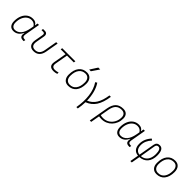

<svg xmlns="http://www.w3.org/2000/svg" viewBox="383 -2538 4506 4506"><g transform="rotate(45 2636.5 -285.0)"><path d="M451.2 -444.3 464.4 -517.6H511.2L443.4 -131.8Q426.8 -40 509.8 -40H534.7L526.9 4.9H503.4Q436.5 4.9 412.4 -30.3Q388.2 -65.4 403.8 -139.6H395.5Q364.7 -67.9 309.8 -28.8Q254.9 10.3 184.1 10.3Q111.8 10.3 72.5 -36.9Q33.2 -84 33.2 -169.4Q33.2 -275.4 68.1 -354.7Q103 -434.1 165.5 -478.3Q228 -522.5 312 -522.5Q413.6 -522.5 448.7 -444.3ZM310.5 -477.5Q241.2 -477.5 189.5 -437.5Q137.7 -397.5 108.6 -328.4Q79.6 -259.3 79.6 -171.9Q79.6 -106 109.1 -70.3Q138.7 -34.7 191.4 -34.7Q277.3 -34.7 340.8 -107.2Q404.3 -179.7 430.2 -325.7L443.8 -401.9Q397.9 -477.5 310.5 -477.5Z M851.1 9.8Q763.2 9.8 723.9 -45.9Q684.6 -101.6 702.1 -200.2L738.3 -405.3Q750 -473.6 695.3 -473.6H637.7L645.5 -517.6H706.1Q752.9 -517.6 773.9 -488Q794.9 -458.5 785.2 -405.3L749 -200.2Q720.2 -35.2 858.9 -35.2Q998 -35.2 1026.9 -200.2L1082.5 -517.6H1129.4L1073.7 -200.2Q1036.6 9.8 851.1 9.8Z M1517.1 9.8Q1352.1 9.8 1380.4 -152.3L1437 -473.6H1274.9L1282.7 -517.6H1718.3L1710.4 -473.6H1483.9L1427.2 -152.3Q1407.2 -35.2 1520 -35.2Q1561 -35.2 1627 -53.7L1625.5 -8.8Q1572.3 9.8 1517.1 9.8Z M2002.9 9.8Q1920.4 9.8 1874 -42.5Q1827.6 -94.7 1827.6 -187.5Q1827.6 -347.7 1899.2 -437.5Q1970.7 -527.3 2097.7 -527.3Q2180.7 -527.3 2227.1 -474.1Q2273.4 -420.9 2273.4 -325.2Q2273.4 -167.5 2201.9 -78.9Q2130.4 9.8 2002.9 9.8ZM2012.7 -35.2Q2113.3 -35.2 2169.9 -111.3Q2226.6 -187.5 2226.6 -323.7Q2226.6 -398.4 2191.2 -440.4Q2155.8 -482.4 2091.8 -482.4Q1989.7 -482.4 1932.1 -406Q1874.5 -329.6 1874.5 -193.8Q1874.5 -119.1 1911.1 -77.1Q1947.8 -35.2 2012.7 -35.2ZM2084 -609.4 2203.1 -794.9H2266.1L2139.6 -609.4Z M2494.1 224.6Q2532.2 8.8 2508.5 -177.5Q2484.9 -363.8 2393.1 -500.5L2436 -527.3Q2497.1 -438.5 2529.5 -317.9Q2562 -197.3 2564.9 -58.6Q2686.5 -108.4 2754.6 -219.7Q2822.8 -331.1 2850.1 -517.6H2897Q2866.2 -304.2 2786.9 -182.1Q2707.5 -60.1 2564.9 -6.8Q2562.5 106.9 2541 224.6Z M3305.7 -527.3Q3381.3 -527.3 3423.1 -484.1Q3464.8 -440.9 3464.8 -361.3Q3464.8 -282.2 3438 -214.6Q3411.1 -147 3363 -96.7Q3314.9 -46.4 3250.2 -18.3Q3185.5 9.8 3109.4 9.8Q3087.9 9.8 3067.1 7.6Q3046.4 5.4 3024.9 2L2985.8 224.6H2939L3024.4 -260.3Q3048.8 -397.5 3116.9 -462.4Q3185.1 -527.3 3305.7 -527.3ZM3033.2 -46.4Q3061.5 -35.2 3120.1 -35.2Q3205.1 -35.2 3272.5 -77.4Q3339.8 -119.6 3378.9 -192.4Q3418 -265.1 3418 -356.4Q3418 -416.5 3384.8 -449.5Q3351.6 -482.4 3291 -482.4Q3198.2 -482.4 3144.5 -428.2Q3090.8 -374 3070.8 -259.3Z M3966.8 -444.3 3980 -517.6H4026.9L3959 -131.8Q3942.4 -40 4025.4 -40H4050.3L4042.5 4.9H4019Q3952.1 4.9 3928 -30.3Q3903.8 -65.4 3919.4 -139.6H3911.1Q3880.4 -67.9 3825.4 -28.8Q3770.5 10.3 3699.7 10.3Q3627.4 10.3 3588.1 -36.9Q3548.8 -84 3548.8 -169.4Q3548.8 -275.4 3583.7 -354.7Q3618.7 -434.1 3681.2 -478.3Q3743.7 -522.5 3827.6 -522.5Q3929.2 -522.5 3964.4 -444.3ZM3826.2 -477.5Q3756.8 -477.5 3705.1 -437.5Q3653.3 -397.5 3624.3 -328.4Q3595.2 -259.3 3595.2 -171.9Q3595.2 -106 3624.8 -70.3Q3654.3 -34.7 3707 -34.7Q3793 -34.7 3856.4 -107.2Q3919.9 -179.7 3945.8 -325.7L3959.5 -401.9Q3913.6 -477.5 3826.2 -477.5Z M4332.5 224.6H4285.6L4323.7 8.8Q4237.8 2 4191.9 -54.4Q4146 -110.8 4146 -207Q4146 -291.5 4175.8 -363.8Q4205.6 -436 4268.1 -503.9L4305.7 -476.1Q4192.9 -356 4192.9 -213.4Q4192.9 -133.8 4229 -86.2Q4265.1 -38.6 4331.1 -31.7L4401.4 -430.2Q4418.5 -527.3 4514.6 -527.3Q4642.1 -527.3 4642.1 -315.4Q4642.1 -168.9 4570.6 -83.7Q4499 1.5 4370.6 9.3ZM4377.9 -31.2Q4480 -39.1 4537.6 -113.3Q4595.2 -187.5 4595.2 -314Q4595.2 -482.4 4509.3 -482.4Q4453.6 -482.4 4442.4 -415.5Z M4932.6 9.8Q4850.1 9.8 4803.7 -42.5Q4757.3 -94.7 4757.3 -187.5Q4757.3 -347.7 4828.9 -437.5Q4900.4 -527.3 5027.3 -527.3Q5110.4 -527.3 5156.7 -474.1Q5203.1 -420.9 5203.1 -325.2Q5203.1 -167.5 5131.6 -78.9Q5060.1 9.8 4932.6 9.8ZM4942.4 -35.2Q5043 -35.2 5099.6 -111.3Q5156.2 -187.5 5156.2 -323.7Q5156.2 -398.4 5120.8 -440.4Q5085.4 -482.4 5021.5 -482.4Q4919.4 -482.4 4861.8 -406Q4804.2 -329.6 4804.2 -193.8Q4804.2 -119.1 4840.8 -77.1Q4877.4 -35.2 4942.4 -35.2Z"/></g></svg>

Font: Cascadia Code NF ExtraLight
Style: Italic
Weight: 200
Italic angle: -10°
Monospace: yes
Designer: Aaron Bell
Foundry: Saja Typeworks
Version: Version 2404.023; ttfautohint (v1.8.4)